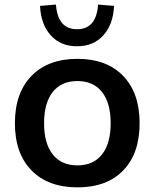

<svg xmlns="http://www.w3.org/2000/svg" viewBox="-20 -806 671 836"><path d="M317.4 -549.8Q444.3 -549.8 516.1 -475.6Q587.9 -401.4 587.9 -269.5Q587.9 -137.7 516.6 -64Q445.3 9.8 317.4 9.8Q189.5 9.8 117.2 -64Q44.9 -137.7 44.9 -269.5Q44.9 -401.4 117.2 -475.6Q189.5 -549.8 317.4 -549.8ZM154.3 -780.3 223.6 -786.1Q231.4 -678.7 315.4 -678.7Q399.4 -678.7 407.2 -786.1L476.6 -780.3Q472.7 -699.2 429.7 -651.9Q386.7 -604.5 315.4 -604.5Q244.1 -604.5 201.2 -651.9Q158.2 -699.2 154.3 -780.3ZM317.4 -85.9Q386.7 -85.9 424.3 -133.8Q461.9 -181.6 461.9 -269.5Q461.9 -357.4 424.3 -405.3Q386.7 -453.1 317.4 -453.1Q247.1 -453.1 209.5 -405.3Q171.9 -357.4 171.9 -269.5Q171.9 -181.6 209.5 -133.8Q247.1 -85.9 317.4 -85.9Z"/></svg>

Font: Min Sans SemiBold
Style: Regular
Weight: 600
Designer: Jinseong-Kim, NotoSansCJK, Nunito
Foundry: Jinseong-Kim
Version: Version 1.400;Glyphs 3.1.2 (3151)